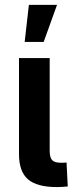

<svg xmlns="http://www.w3.org/2000/svg" viewBox="-20 -758 307 779"><path d="M210.9 1Q129.9 1 93.5 -30.5Q57.1 -62 57.1 -132.3V-522.5H181.6V-146.5Q181.6 -119.1 191.4 -108.4Q201.2 -97.7 227.1 -97.7Q233.4 -97.7 239.5 -97.9Q245.6 -98.1 250 -98.6L254.9 -1.5Q245.6 -0.5 234.4 0.2Q223.1 1 210.9 1ZM80.1 -587.9 97.2 -738.3H211.4L157.2 -587.9Z"/></svg>

Font: Inter 28pt SemiBold
Style: Regular
Weight: 600
Designer: Rasmus Andersson
Foundry: rsms
Version: Version 4.001;git-66647c0bb